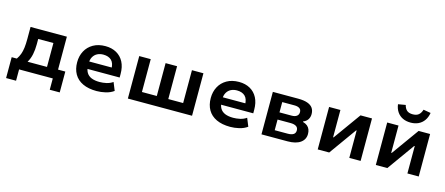

<svg xmlns="http://www.w3.org/2000/svg" viewBox="-54 -1407 5095 2196"><g transform="rotate(15 2493.5 -309.0)"><path d="M47 134V-113H108Q130 -145 142.5 -179Q155 -213 160.5 -257Q166 -301 166 -361V-503H596V-113H682V134H564V0H165V134ZM236 -110H466V-393H286V-330Q286 -265 274.5 -209.5Q263 -154 236 -110Z M1084 10Q987 10 920 -21.5Q853 -53 819 -112Q785 -171 785 -252Q785 -326 816.5 -385Q848 -444 908 -478.5Q968 -513 1052 -513Q1127 -513 1183 -481.5Q1239 -450 1269.5 -391.5Q1300 -333 1300 -250V-208H893V-295H1199L1184 -276Q1184 -347 1149.5 -380Q1115 -413 1053 -413Q1013 -413 982 -397Q951 -381 933 -349.5Q915 -318 915 -270V-254Q915 -199 935 -165Q955 -131 994 -115Q1033 -99 1090 -99Q1129 -99 1170.5 -108Q1212 -117 1246 -141L1285 -45Q1243 -15 1189 -2.5Q1135 10 1084 10Z M1453 0V-503H1589V-114H1765V-503H1901V-114H2077V-503H2213V0Z M2666 10Q2569 10 2502 -21.5Q2435 -53 2401 -112Q2367 -171 2367 -252Q2367 -326 2398.5 -385Q2430 -444 2490 -478.5Q2550 -513 2634 -513Q2709 -513 2765 -481.5Q2821 -450 2851.5 -391.5Q2882 -333 2882 -250V-208H2475V-295H2781L2766 -276Q2766 -347 2731.5 -380Q2697 -413 2635 -413Q2595 -413 2564 -397Q2533 -381 2515 -349.5Q2497 -318 2497 -270V-254Q2497 -199 2517 -165Q2537 -131 2576 -115Q2615 -99 2672 -99Q2711 -99 2752.5 -108Q2794 -117 2828 -141L2867 -45Q2825 -15 2771 -2.5Q2717 10 2666 10Z M3035 0V-503H3334Q3403 -503 3446 -487.5Q3489 -472 3509 -443Q3529 -414 3529 -372Q3529 -335 3511 -307.5Q3493 -280 3457 -266V-260Q3490 -251 3510 -234Q3530 -217 3539 -193.5Q3548 -170 3548 -141Q3548 -76 3495 -38Q3442 0 3343 0ZM3169 -85H3323Q3366 -85 3390 -100Q3414 -115 3414 -148Q3414 -181 3389.5 -196Q3365 -211 3323 -211H3169ZM3169 -296H3314Q3352 -296 3373.5 -312.5Q3395 -329 3395 -359Q3395 -389 3373.5 -403.5Q3352 -418 3314 -418H3169Z M3701 0V-503H3835V-180H3841L4073 -503H4209V0H4075V-324H4069L3837 0Z M4389 0V-503H4523V-180H4529L4761 -503H4897V0H4763V-324H4757L4525 0ZM4646 -571Q4594 -571 4553.5 -590Q4513 -609 4487 -646.5Q4461 -684 4454 -737L4542 -752Q4552 -711 4576 -690Q4600 -669 4646 -669Q4690 -669 4715 -689.5Q4740 -710 4753 -752L4840 -737Q4831 -683 4804.5 -646Q4778 -609 4738 -590Q4698 -571 4646 -571Z"/></g></svg>

Font: Nunito Sans 6pt
Style: Bold
Weight: 700
Version: Version 3.101;gftools[0.9.27]